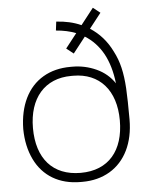

<svg xmlns="http://www.w3.org/2000/svg" viewBox="-55 -827 684 887"><g transform="rotate(-5 286.5 -383.5)"><path d="M287 15H291.5C339.5 15 382 4 418.5 -17.5C492 -61 533 -145 533 -253C533 -313.5 532 -361.5 530 -398C525.5 -470.5 514 -522.5 488 -572C464 -621 430.5 -659 387.5 -686.5L442 -756L409 -782L350 -706.5C315.5 -722 277.5 -730.5 235 -733L230 -692C264 -689.5 295 -682.5 322.5 -672L270 -605L303 -579L360.5 -652.5C395.5 -631 423.5 -601 444.5 -563.5C465.5 -525 479 -478.5 485 -425C464.5 -455.5 437 -479 402 -495C367 -511 330 -519 291.5 -519H287H282.5C234 -519 191.5 -508.5 155 -487C82.5 -444.5 41.5 -361.5 40 -252C40.5 -198 51 -151 70.5 -110.5C109.5 -29.5 184.5 15 282.5 15H287ZM287 -27C157.5 -27 85 -111 85 -252C85 -391 159 -477 282.5 -477H287H291.5C412.5 -477 488 -393.5 488 -253C488 -114 417.5 -27 287 -27Z"/></g></svg>

Font: Vela Sans ExtLt
Style: Regular
Weight: 200
Designer: Principal design: Mikhail Sharanda - project Manrope.
Design modification: Ravid Balaliev
Foundry: Mikhail Sharanda
Version: Version 1.001